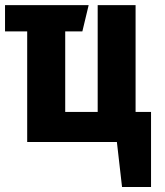

<svg xmlns="http://www.w3.org/2000/svg" viewBox="-20 -565 655 764"><path d="M581 -119.5V179H465.6L445.1 0H88.2V-440H0V-544.6H332.8L307.7 -440H239.5V-119.5H368.7V-544.6H519.5V-119.5Z"/></svg>

Font: Fira Code
Style: Bold
Weight: 700
Monospace: yes
Designer: Carrois Corporate, Edenspiekermann AG, Nikita Prokopov
Foundry: Carrois Corporate, Edenspiekermann AG, Nikita Prokopov
Version: Version 6.000; ttfautohint (v1.8.2) -l 8 -r 50 -G 200 -x 14 